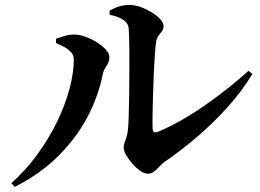

<svg xmlns="http://www.w3.org/2000/svg" viewBox="-20 -736 1040 768"><path d="M571.5 -41.1Q557.4 -41.1 540.7 -52.9Q523.9 -64.8 509 -81.8Q494.1 -98.8 484.3 -116.1Q474.6 -133.4 474.6 -144.5Q474.6 -155.7 478.2 -165.2Q481.8 -174.7 486 -187.5Q490.2 -200.3 491.9 -219.5Q493.7 -233.9 494.8 -269.9Q495.9 -305.8 496.6 -353.7Q497.2 -401.5 497.5 -451.9Q497.8 -502.2 497.3 -546.9Q496.8 -591.6 494.8 -620.6Q493.8 -642.2 474.3 -655.9Q454.8 -669.6 419.1 -677.1L417.9 -693.6Q442.2 -706.6 460.4 -711.4Q478.6 -716.2 498.8 -716.2Q519.1 -716.2 542.4 -707.9Q565.7 -699.6 586.7 -686.6Q607.8 -673.7 620.9 -659.3Q634.1 -645 634.1 -632.6Q634.1 -619.7 627.8 -611.4Q621.4 -603.1 613.9 -593Q606.3 -582.8 603.9 -564.4Q601.4 -547.3 599.2 -513.9Q597 -480.5 595.1 -439.9Q593.2 -399.2 592.1 -357.4Q591 -315.7 590.3 -280.6Q589.7 -245.4 590.4 -223.9Q590.4 -199.9 612.9 -209.2Q668.5 -232.3 730.6 -269.9Q792.6 -307.5 855 -354.8Q917.4 -402 974 -452.7L989.7 -440.3Q948.2 -371.4 890.1 -307.1Q832 -242.8 767.5 -187.8Q703 -132.7 640.7 -90.3Q629.4 -82.9 618.9 -71.2Q608.3 -59.5 597 -50.3Q585.6 -41.1 571.5 -41.1ZM25.5 -3.2Q82.9 -54.7 129 -117.7Q175 -180.7 207.7 -247.9Q240.4 -315.1 257.8 -379.5Q275.2 -443.9 275.2 -498.3Q275.2 -514.8 264.6 -526.7Q254 -538.6 237.7 -547.7Q221.3 -556.8 204 -563.7V-580.8Q221.1 -587.2 240.2 -592.7Q259.3 -598.2 281.1 -597.7Q298.2 -597.4 321.3 -589.1Q344.5 -580.8 366.6 -567.3Q388.6 -553.7 403 -538.1Q417.4 -522.5 417.4 -507.4Q417.4 -488.3 406.1 -472.7Q394.7 -457.1 390.7 -437.6Q374 -352.9 330.8 -270Q287.7 -187.1 215.7 -114.5Q143.7 -41.8 38.7 11.8Z"/></svg>

Font: Noto Serif KR ExtraLight
Style: Regular
Weight: 200
Designer: Ryoko NISHIZUKA 西塚涼子 (kana & ideographs); Frank Grießhammer (Latin, Greek & Cyrillic); Wenlong ZHANG 张文龙 (bopomofo); San
Foundry: Adobe
Version: Version 2.002-H1;hotconv 1.1.0;makeotfexe 2.6.0